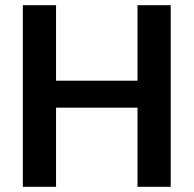

<svg xmlns="http://www.w3.org/2000/svg" viewBox="-20 -720 746 740"><path d="M68 0V-700H196V-409H510V-700H638V0H510V-305H196V0Z"/></svg>

Font: Firefly Display
Style: Bold
Weight: 700
Designer: Colophon Foundry, Jonny Pinhorn
Foundry: Colophon Foundry
Version: Version 1.200; ttfautohint (v1.8.3)